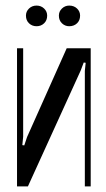

<svg xmlns="http://www.w3.org/2000/svg" viewBox="-20 -668 380 688"><path d="M305 -495V0H284V-414L287 -443L280 -444L269 -415L80 0H41V-495H63V-178L60 -148L67 -147L77 -177L219 -495ZM73 -612Q73 -627 84 -637.5Q95 -648 111 -648Q127 -648 138 -637.5Q149 -627 149 -612Q149 -595 138 -584.5Q127 -574 111 -574Q95 -574 84 -584.5Q73 -595 73 -612ZM191 -612Q191 -627 202 -637.5Q213 -648 228 -648Q245 -648 256 -637.5Q267 -627 267 -612Q267 -595 256 -584.5Q245 -574 228 -574Q213 -574 202 -584.5Q191 -595 191 -612Z"/></svg>

Font: Moniqa SemBd Heading
Style: Regular
Weight: 600
Designer: Rajesh Rajput
Foundry: Rajesh Rajput
Version: Version 1.000